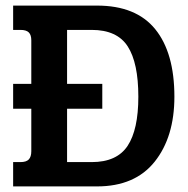

<svg xmlns="http://www.w3.org/2000/svg" viewBox="-20 -667 671 687"><path d="M27 -87H53Q74 -87 83 -96.5Q92 -106 92 -126V-278H27V-367H92V-523Q92 -542 83 -551Q74 -560 53 -560H27V-647H327Q467 -647 535.5 -562.5Q604 -478 604 -321Q604 -177 533.5 -88.5Q463 0 327 0H27ZM308 -87Q398 -87 436.5 -145Q475 -203 475 -321Q475 -442 437 -501Q399 -560 308 -560H220V-367H346V-278H220V-87Z"/></svg>

Font: Pridi Medium
Style: Regular
Weight: 500
Designer: Katatrad Team
Foundry: CadsonDemak
Version: Version 1.001